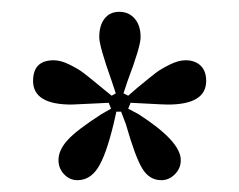

<svg xmlns="http://www.w3.org/2000/svg" viewBox="-20 -750 405 325"><path d="M111 -445Q98 -445 88.5 -455Q79 -465 79 -479Q79 -496 94.5 -513Q110 -530 152 -557L168 -566L164 -576L144 -575Q106 -573 101 -573Q36 -573 36 -613Q36 -648 71 -648Q83 -648 98 -640.5Q113 -633 121.5 -626.5Q130 -620 153 -601L169 -588L176 -592L169 -613Q148 -672 148 -687Q148 -707 157 -718.5Q166 -730 182 -730Q198 -730 208 -718.5Q218 -707 218 -687Q218 -671 196 -613L189 -592L197 -588L212 -601Q235 -620 243.5 -626.5Q252 -633 267 -640.5Q282 -648 294 -648Q310 -648 319.5 -639Q329 -630 329 -613Q329 -573 264 -573Q257 -573 221 -575L201 -576L197 -566L214 -557Q286 -511 286 -479Q286 -465 276 -455Q266 -445 253 -445Q233 -445 221 -464.5Q209 -484 193 -540L185 -561H177L172 -539Q159 -486 145.5 -465.5Q132 -445 111 -445Z"/></svg>

Font: Arapey Thin
Style: Regular
Weight: 100
Designer: Eduardo Rodriguez Tunni
Foundry: Eduardo Rodriguez Tunni
Version: Version 4.000;hotconv 1.0.109;makeotfexe 2.5.65596